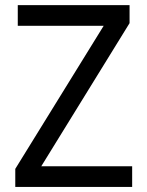

<svg xmlns="http://www.w3.org/2000/svg" viewBox="-20 -734 579 754"><path d="M499 0H40V-70.8L387.2 -632.8H49.8V-713.9H488.8V-643.1L142.1 -81.1H499Z"/></svg>

Font: Droid Sans
Style: Regular
Weight: 400
Version: Version 1.00 build 113